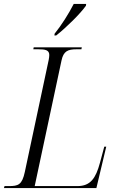

<svg xmlns="http://www.w3.org/2000/svg" viewBox="-37 -954 609 974"><path d="M240 -783 239 -774H248C300 -815 371 -885 399 -925L400 -934H337C311 -883 274 -825 240 -783ZM-17 0H452L502 -210H492L470 -128C449 -50 422 -10 356 -10H139L275 -647C285 -695 308 -704 351 -704H376L378 -714H134L132 -704H157C191 -704 213 -701 213 -675C213 -670 212 -659 210 -650L89 -82C75 -16 55 -10 8 -10H-14Z"/></svg>

Font: Noto Serif Display SemiCondensed Light
Style: Italic
Weight: 300
Width: 4
Italic angle: -12°
Designer: Monotype Design Team
Foundry: Monotype Imaging Inc.
Version: Version 2.009